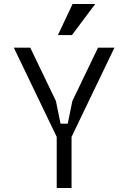

<svg xmlns="http://www.w3.org/2000/svg" viewBox="-20 -938 640 958"><path d="M263 -255V0H337V-255L551 -700H469L341 -434L318 -321H282L259 -434L131 -700H49ZM342 -918 269 -763H339L455 -918Z"/></svg>

Font: Fliege Mono Light
Style: Regular
Weight: 300
Version: Version 0.020;Glyphs 3.3 (3306)